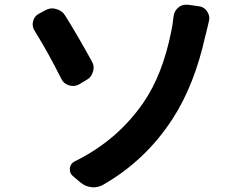

<svg xmlns="http://www.w3.org/2000/svg" viewBox="-20 -765 1040 812"><path d="M414.1 17.6Q395.5 27.3 375 27.3Q370.1 27.3 365.2 26.4Q339.8 23.4 319.3 5.9L287.1 -21.5Q275.4 -32.2 275.4 -47.9Q275.4 -50.8 275.4 -53.7Q278.3 -74.2 296.9 -83Q475.6 -170.9 585.9 -330.1Q668 -449.2 704.1 -631.8Q710.9 -662.1 713.9 -695.3Q716.8 -718.8 734.4 -733.4Q748 -745.1 766.6 -745.1Q770.5 -745.1 774.4 -745.1L822.3 -738.3Q844.7 -735.4 856.4 -715.8Q865.2 -702.1 865.2 -688.5Q865.2 -681.6 863.3 -674.8Q861.3 -664.1 858.4 -653.3Q855.5 -642.6 853 -630.9Q850.6 -619.1 848.6 -614.3Q802.7 -405.3 710 -262.7Q595.7 -85.9 414.1 17.6ZM127 -633.8Q118.2 -647.5 118.2 -662.1Q118.2 -668.9 120.1 -675.8Q126 -698.2 146.5 -708L171.9 -721.7Q186.5 -729.5 201.2 -729.5Q209 -729.5 217.8 -726.6Q242.2 -720.7 254.9 -700.2Q304.7 -621.1 368.2 -505.9Q376 -492.2 376 -478.5Q376 -469.7 373 -461.9Q367.2 -438.5 345.7 -426.8L314.5 -408.2Q301.8 -401.4 288.1 -401.4Q280.3 -401.4 271.5 -404.3Q249 -411.1 239.3 -431.6Q182.6 -544.9 127 -633.8Z"/></svg>

Font: Gen Jyuu Gothic Bold
Style: Bold
Weight: 700
Designer: [Source Han Sans]
Ryoko NISHIZUKA  (kana & ideographs); Paul D. Hunt (Latin, Greek & Cyrillic); Wenlong ZHANG  (bopomofo
Version: Version 1.002.20150607